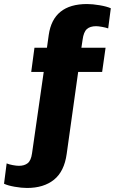

<svg xmlns="http://www.w3.org/2000/svg" viewBox="-114 -748 570 953"><path d="M436 -707 423 -607Q412 -611 393 -614.5Q374 -618 363 -618Q333 -618 317 -603.5Q301 -589 296 -551L290 -511H410L393 -391H274L217 16Q205 103 154 144Q103 185 20 185Q-7 185 -41 179Q-75 173 -94 164L-81 63Q-70 68 -51 71.5Q-32 75 -20 75Q7 75 23.5 62Q40 49 45 13L103 -391H41L57 -511H119L128 -575Q150 -728 318 -728Q345 -728 380.5 -722Q416 -716 436 -707Z"/></svg>

Font: Chivo ExtraBold Italic
Style: Regular
Weight: 800
Italic angle: -8.05°
Designer: Hector Gatti
Foundry: Omnibus-Type
Version: Version 1.007